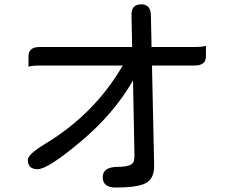

<svg xmlns="http://www.w3.org/2000/svg" viewBox="-20 -801 1040 879"><path d="M542 -501H162.1Q126 -501 110.4 -495.6Q110.4 -501 110.4 -543.5Q110.4 -585.9 162.1 -585.9H585L582 -732.4Q581.1 -781.2 627 -781.2Q669.9 -781.2 670.9 -730.5L673.8 -585.9H871.1Q907.2 -585.9 922.9 -591.3Q922.9 -585.9 922.9 -543.5Q922.9 -501 871.1 -501H675.8L685.5 -53.7V-40Q685.5 17.6 647 37.6Q608.4 57.6 510.7 57.6Q450.2 57.6 450.2 10.3Q450.2 -37.1 520.5 -37.1Q590.8 -37.1 593.8 -68.4L595.7 -85.9L588.9 -432.6Q502 -281.2 350.6 -153.8Q199.2 -26.4 152.3 -26.4Q107.4 -26.4 107.4 -69.3Q107.4 -94.7 188.5 -143.6Q413.1 -279.3 542 -501Z"/></svg>

Font: YuPearl-Regular
Style: Regular
Weight: 400
Designer: Max Yao
Foundry: Max-Everyday
Version: Version 1.011; ttfautohint (v1.8.3)